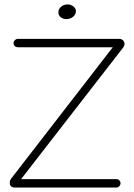

<svg xmlns="http://www.w3.org/2000/svg" viewBox="-20 -845 605 865"><path d="M279 -759Q264 -759 253.5 -767.5Q243 -776 243 -789Q243 -804 255 -814.5Q267 -825 285 -825Q299 -825 310.5 -816Q322 -807 322 -795Q322 -780 309.5 -769.5Q297 -759 279 -759ZM48 0Q24 0 24 -22Q24 -32 30 -40L488 -632H61Q53 -632 47 -637Q41 -642 41 -651Q41 -658 47 -664Q53 -670 61 -670H517Q527 -670 534 -663.5Q541 -657 541 -647Q541 -639 535 -631L75 -38H504Q512 -38 517.5 -32.5Q523 -27 523 -20Q523 -12 517.5 -6Q512 0 504 0Z"/></svg>

Font: Comic Neue Light
Style: Regular
Weight: 300
Designer: Craig Rozynski
Foundry: Craig Rozynski
Version: Version 2.003